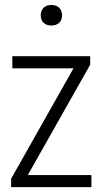

<svg xmlns="http://www.w3.org/2000/svg" viewBox="-20 -774 421 794"><path d="M95 -50H358V0H26V-35L284 -491.5H31V-541.5H353V-506.5ZM148.5 -710.5Q148.5 -730 160.2 -741.8Q172 -753.5 192.5 -753.5Q213 -753.5 224.8 -741.8Q236.5 -730 236.5 -710.5Q236.5 -691 224.8 -679.8Q213 -668.5 192.5 -668.5Q172 -668.5 160.2 -679.8Q148.5 -691 148.5 -710.5Z"/></svg>

Font: Encode Sans Condensed Light
Style: Regular
Weight: 300
Width: 3
Designer: Multiple Designers
Foundry: Impallari Type
Version: Version 2.000